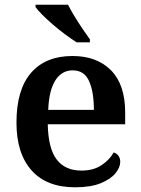

<svg xmlns="http://www.w3.org/2000/svg" viewBox="-20 -786 598 816"><path d="M299 10Q178 10 114 -62Q50 -134 50 -265Q50 -405 112 -476.5Q174 -548 288 -548Q392 -548 452 -487Q512 -426 512 -308V-258H183Q185 -155 221 -108Q257 -61 326 -61Q377 -61 411.5 -84Q446 -107 463 -138Q475 -135 483 -124.5Q491 -114 491 -98Q491 -75 471 -50Q451 -25 408.5 -7.5Q366 10 299 10ZM379 -319Q379 -396 358.5 -441.5Q338 -487 289 -487Q242 -487 215 -444Q188 -401 185 -319ZM306 -606Q284 -620 257.5 -639.5Q231 -659 205.5 -681Q180 -703 160 -723Q140 -743 131 -756V-766H269Q280 -744 296.5 -717Q313 -690 330.5 -664Q348 -638 362 -619V-606Z"/></svg>

Font: Noto Serif Telugu SemiBold
Style: Regular
Weight: 600
Designer: Jelle Bosma - Monotype Design Team
Foundry: Monotype Imaging Inc.
Version: Version 2.005; ttfautohint (v1.8.4.7-5d5b)